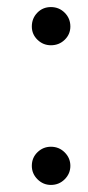

<svg xmlns="http://www.w3.org/2000/svg" viewBox="-20 -507 249 543"><path d="M70 -432Q70 -455 85.5 -471Q101 -487 124 -487Q147 -487 163 -471Q179 -455 179 -432Q179 -410 163 -394.5Q147 -379 124 -379Q102 -379 86 -394.5Q70 -410 70 -432ZM70 -38Q70 -61 86 -76.5Q102 -92 124 -92Q147 -92 163 -76Q179 -60 179 -38Q179 -16 163 0Q147 16 124 16Q102 16 86 0Q70 -16 70 -38Z"/></svg>

Font: Shippori Mincho B1
Style: Regular
Weight: 400
Designer: FONTDASU
Foundry: FONTDASU / Google Inc. / but / Adobe
Version: Version 3.110; ttfautohint (v1.8.3)